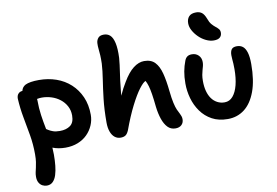

<svg xmlns="http://www.w3.org/2000/svg" viewBox="-102 -977 2036 1412"><g transform="rotate(-10 916.5 -271.0)"><path d="M323 10Q270 10 227 -7Q229 19 229 46Q229 89 225 127.5Q221 166 211.5 196Q202 226 184.5 243.5Q167 261 139 261Q123 261 107 253Q91 245 81 227.5Q71 210 71 184Q71 165 74.5 149.5Q78 134 82 116.5Q86 99 89.5 76Q93 53 93 19Q93 -56 81 -125Q69 -194 56 -263.5Q43 -333 39 -406Q39 -430 52 -443Q63 -455 82 -456Q88 -484 114 -498Q147 -514 215 -514Q284 -514 344 -493Q404 -472 449.5 -430.5Q495 -389 521 -330Q547 -271 547 -196Q547 -156 531 -118.5Q515 -81 486 -52Q457 -23 415.5 -6.5Q374 10 323 10ZM178 -379Q179 -374 179 -368Q179 -310 186.5 -257.5Q194 -205 204 -156Q205 -153 205 -150Q212 -146 219 -141Q233 -132 253 -125Q273 -118 303 -118Q351 -118 381 -140Q411 -162 411 -215Q411 -254 394 -285.5Q377 -317 348.5 -339Q320 -361 285 -372Q250 -383 214 -383Q198 -383 182 -380Q180 -379 178 -379Z M735 8Q710 8 691 -7Q672 -22 661.5 -51Q651 -80 651 -119Q651 -217 660 -295Q669 -373 679 -436.5Q689 -500 692 -553Q693 -589 691.5 -615Q690 -641 687.5 -662.5Q685 -684 686 -706Q687 -727 700 -743.5Q713 -760 743 -760Q771 -760 790 -742.5Q809 -725 818.5 -683.5Q828 -642 825 -572Q821 -523 812 -465Q803 -407 796 -335Q794 -315 792 -295Q817 -350 842 -390Q881 -456 921 -486.5Q961 -517 1001 -517Q1053 -517 1081.5 -487Q1110 -457 1124.5 -401.5Q1139 -346 1147 -267Q1153 -211 1160.5 -177.5Q1168 -144 1176.5 -124.5Q1185 -105 1194 -89Q1199 -80 1202.5 -69Q1206 -58 1206 -47Q1206 -21 1189.5 -5Q1173 11 1144 11Q1109 11 1086 -13Q1063 -37 1049 -78Q1035 -119 1029 -170Q1023 -229 1017 -266.5Q1011 -304 1004 -328Q997 -352 987 -371Q969 -365 938 -324Q907 -283 870 -210Q833 -137 796 -36Q785 -10 771 -1Q757 8 735 8Z M1535 10Q1467 10 1417.5 -17Q1368 -44 1335.5 -89.5Q1303 -135 1287.5 -190Q1272 -245 1272 -301Q1272 -351 1279.5 -391Q1287 -431 1301 -467Q1308 -486 1321 -495.5Q1334 -505 1356 -505Q1386 -505 1405.5 -485.5Q1425 -466 1425 -435Q1425 -420 1421.5 -406Q1418 -392 1413.5 -377Q1409 -362 1405.5 -342.5Q1402 -323 1402 -297Q1402 -255 1411 -221.5Q1420 -188 1437 -164.5Q1454 -141 1478.5 -128Q1503 -115 1533 -115Q1570 -115 1595 -144.5Q1620 -174 1633 -225Q1646 -276 1646 -343Q1646 -367 1645 -384.5Q1644 -402 1642.5 -416.5Q1641 -431 1641 -447Q1641 -475 1652 -490.5Q1663 -506 1692 -506Q1718 -506 1736 -492Q1754 -478 1764 -445.5Q1774 -413 1774 -359Q1774 -236 1743.5 -154Q1713 -72 1659.5 -31Q1606 10 1535 10ZM1534 -577Q1506 -577 1476.5 -591Q1447 -605 1423 -628.5Q1399 -652 1384 -679.5Q1369 -707 1369 -734Q1369 -765 1386 -784Q1403 -803 1440 -803Q1465 -803 1482 -790.5Q1499 -778 1512 -744Q1522 -715 1536 -699Q1550 -683 1563 -673Q1576 -663 1585 -652.5Q1594 -642 1594 -625Q1594 -603 1579.5 -590Q1565 -577 1534 -577Z"/></g></svg>

Font: Shantell Sans Light SemiBold
Style: Regular
Weight: 600
Version: Version 1.008;[ac192a2d6]